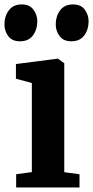

<svg xmlns="http://www.w3.org/2000/svg" viewBox="-34 -824 410 844"><path d="M37 0V-58L106 -67.5V-459L36 -478V-542.5L218.5 -566H221L248.5 -546V-67L315.5 -58V0ZM53 -642.5Q19.5 -642.5 2.5 -665Q-14.5 -687.5 -14.5 -717Q-14.5 -752.5 4.8 -778.5Q24 -804.5 61.5 -804.5H62.5Q95.5 -804.5 112.8 -781.8Q130 -759 130 -730Q130 -694.5 111 -668.5Q92 -642.5 54 -642.5ZM278.5 -642.5Q245.5 -642.5 228.2 -665Q211 -687.5 211 -717Q211 -752.5 230.2 -778.5Q249.5 -804.5 287 -804.5H288Q321.5 -804.5 338.5 -781.8Q355.5 -759 355.5 -730Q355.5 -694.5 336.5 -668.5Q317.5 -642.5 279.5 -642.5Z"/></svg>

Font: Merriweather 24pt
Style: Bold
Weight: 700
Designer: Eben Sorkin
Foundry: Eben Sorkin
Version: Version 2.100